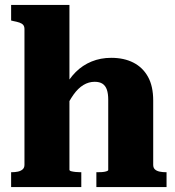

<svg xmlns="http://www.w3.org/2000/svg" viewBox="-20 -757 708 777"><path d="M261 -737V-70Q261 -66 268.5 -64Q276 -62 286.5 -61Q297 -60 306 -60H309V0H25V-60H26Q41 -60 52.5 -62.5Q64 -65 71.5 -71.5Q79 -78 79 -90V-639Q79 -650 74 -656Q69 -662 59 -665.5Q49 -669 33 -672L25 -674V-737ZM654 0H370V-60H371Q380 -60 391 -60.5Q402 -61 410 -63.5Q418 -66 418 -69V-353Q418 -378 412.5 -394Q407 -410 395 -418Q383 -426 363 -426Q339 -426 317.5 -413Q296 -400 277.5 -374Q259 -348 241 -309L239 -399Q259 -438 286.5 -465.5Q314 -493 350.5 -508Q387 -523 430 -523Q482 -523 520 -503.5Q558 -484 579 -446Q600 -408 600 -350V-90Q600 -78 607 -71.5Q614 -65 626 -62.5Q638 -60 652 -60H654Z"/></svg>

Font: Roboto Serif 36pt
Style: Bold
Weight: 700
Version: Version 1.008